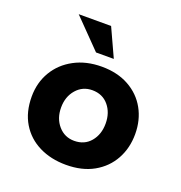

<svg xmlns="http://www.w3.org/2000/svg" viewBox="-121 -748 812 863"><g transform="rotate(20 285.5 -316.0)"><path d="M38 -224Q38 -291 69.5 -344Q101 -397 158 -427.5Q215 -458 289 -458Q364 -458 419 -427.5Q474 -397 503.5 -344Q533 -291 533 -224Q533 -157 503.5 -103.5Q474 -50 419 -19Q364 12 287 12Q215 12 158.5 -16Q102 -44 70 -97Q38 -150 38 -224ZM179 -223Q179 -171 209 -136.5Q239 -102 285 -102Q334 -102 363 -136.5Q392 -171 392 -223Q392 -275 363 -309.5Q334 -344 285 -344Q239 -344 209 -309.5Q179 -275 179 -223ZM110 -644H265L327 -509H242Z"/></g></svg>

Font: Reem Kufi Ink
Style: Bold
Weight: 700
Designer: Khaled Hosny
Version: Version 1.002